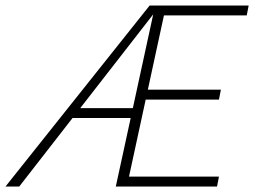

<svg xmlns="http://www.w3.org/2000/svg" viewBox="-52 -678 924 698"><path d="M-32 0 492 -658H530L18 0ZM189 -249 209 -285H459L451 -249ZM450 -316 458 -352H751L744 -316ZM369 0 512 -658H852L845 -622H544L417 -36H744L737 0Z"/></svg>

Font: Ysabeau ExtraLight
Style: Italic
Weight: 250
Italic angle: -12°
Version: Version 2.000;gftools[0.9.27.dev2+g8671c4b]